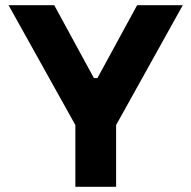

<svg xmlns="http://www.w3.org/2000/svg" viewBox="-20 -720 738 740"><path d="M270.5 0H427.5V-238L684.5 -700H508.5L355.5 -419H342L189 -700H13L270.5 -238Z"/></svg>

Font: MCL Standard Bold
Style: Regular
Weight: 700
Designer: Květoslav Bartoš
Foundry: Florian Karsten
Version: Version 1.001;Glyphs 3.2.3 (3260)